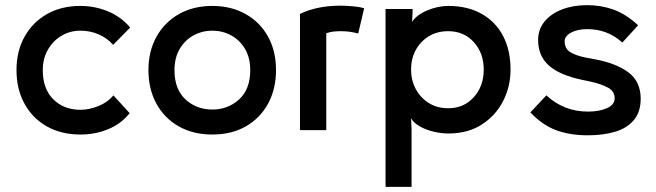

<svg xmlns="http://www.w3.org/2000/svg" viewBox="-20 -505 2546 745"><path d="M420 -135 483 -66Q451 -25 400.5 -4Q350 17 292 17Q217 17 161 -15Q105 -47 74.5 -103.5Q44 -160 44 -233Q44 -307 75.5 -363Q107 -419 162.5 -450.5Q218 -482 292 -482Q349 -482 400 -460.5Q451 -439 485 -398L419 -331Q395 -358 362 -372Q329 -386 292 -386Q252 -386 219 -366.5Q186 -347 166 -312.5Q146 -278 146 -233Q146 -160 187 -119.5Q228 -79 292 -79Q326 -79 362 -93.5Q398 -108 420 -135Z M804 17Q729 17 673 -15Q617 -47 586.5 -103.5Q556 -160 556 -233Q556 -307 587.5 -363Q619 -419 674.5 -450.5Q730 -482 804 -482Q877 -482 933 -450.5Q989 -419 1020 -363Q1051 -307 1051 -233Q1051 -160 1020.5 -103.5Q990 -47 934.5 -15Q879 17 804 17ZM804 -386Q765 -386 731.5 -368Q698 -350 677.5 -315.5Q657 -281 657 -233Q657 -159 699.5 -119.5Q742 -80 804 -80Q865 -80 908 -119.5Q951 -159 951 -233Q951 -281 930.5 -315.5Q910 -350 876.5 -368Q843 -386 804 -386Z M1393 -473 1370 -375Q1351 -380 1335.5 -382Q1320 -384 1304 -384Q1288 -384 1274 -382.5Q1260 -381 1246 -376V0H1144V-451Q1177 -467 1216.5 -475Q1256 -483 1299 -483Q1319 -483 1345.5 -481Q1372 -479 1393 -473Z M1720 -482Q1794 -482 1848.5 -451.5Q1903 -421 1932 -365.5Q1961 -310 1961 -235Q1961 -169 1932 -112.5Q1903 -56 1849 -21.5Q1795 13 1720 13Q1693 13 1663 6Q1633 -1 1609 -14.5Q1585 -28 1575 -46L1577 -3V220H1476V-470H1581V-460L1579 -420Q1596 -447 1637.5 -464.5Q1679 -482 1720 -482ZM1719 -85Q1780 -85 1818.5 -128Q1857 -171 1857 -235Q1857 -299 1818.5 -341.5Q1780 -384 1719 -384Q1676 -384 1643.5 -364Q1611 -344 1593 -310.5Q1575 -277 1575 -235Q1575 -194 1593 -160Q1611 -126 1643.5 -105.5Q1676 -85 1719 -85Z M2261 20Q2191 20 2137.5 0Q2084 -20 2038 -69L2100 -135Q2132 -105 2172.5 -88.5Q2213 -72 2262 -72Q2304 -72 2334.5 -85Q2365 -98 2365 -124Q2365 -151 2339 -165Q2313 -179 2273 -188L2235 -196Q2151 -214 2109.5 -251Q2068 -288 2068 -350Q2068 -391 2093 -421.5Q2118 -452 2161 -468.5Q2204 -485 2258 -485Q2312 -485 2360 -468Q2408 -451 2456 -407L2395 -340Q2363 -368 2329.5 -380Q2296 -392 2259 -392Q2221 -392 2196 -378.5Q2171 -365 2171 -345Q2171 -317 2191.5 -303.5Q2212 -290 2251 -282L2288 -275Q2370 -260 2418 -224.5Q2466 -189 2466 -122Q2466 -70 2439 -38.5Q2412 -7 2366 6.5Q2320 20 2261 20Z"/></svg>

Font: Kreadon Light
Style: Bold
Weight: 600
Designer: Reiya WATANABE
Foundry: StudioGnu
Version: Version 1.003; ttfautohint (v1.8.4.7-5d5b);gftools[0.9.32]